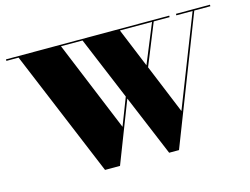

<svg xmlns="http://www.w3.org/2000/svg" viewBox="-102 -921 1436 1102"><g transform="rotate(-15 616.0 -370.0)"><path d="M980 -741H885.5L786 -495L906 -203L1116.5 -741H1020V-750H1222V-741H1126.5L834.5 10H776L624.5 -352.5L484 10H395L82.5 -741H10V-750H980ZM556 -203 619 -366 462.5 -741H334.5ZM684.5 -741 780 -508.5 875.5 -741Z"/></g></svg>

Font: Bodoni* 24pt Fatface
Style: Regular
Weight: 900
Version: Version 2.3